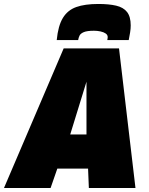

<svg xmlns="http://www.w3.org/2000/svg" viewBox="-62 -948 749 968"><path d="M-42 0 259 -704H538L621 0H386L382 -98H227L193 0ZM292 -270H374V-536ZM434 -928Q487 -928 523.5 -919.5Q560 -911 578.5 -887.5Q597 -864 597 -820Q597 -803 594 -784.5Q591 -766 587 -746H479Q480 -752 480.5 -755.5Q481 -759 481 -761Q481 -772 471 -779Q461 -786 445 -789.5Q429 -793 412 -793Q377 -793 360.5 -786Q344 -779 339 -768.5Q334 -758 332 -746H224Q231 -818 255 -857.5Q279 -897 322.5 -912.5Q366 -928 434 -928Z"/></svg>

Font: Georama ExtraCondensed Thin Black
Style: Italic
Weight: 900
Italic angle: -9°
Version: Version 1.001